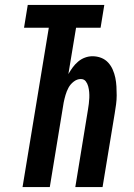

<svg xmlns="http://www.w3.org/2000/svg" viewBox="-20 -755 540 775"><path d="M71 0 177 -643H77L92 -735H401L386 -643H287L256 -456Q264 -470 273.5 -483Q283 -496 295.5 -506.5Q308 -517 323 -522.5Q338 -528 353 -528Q372 -528 388.5 -521.5Q405 -515 416.5 -502.5Q428 -490 435 -474Q442 -458 445.5 -441Q449 -424 450 -406Q451 -388 451 -370Q451 -352 448.5 -333.5Q446 -315 443 -297L394 0H284L335 -312Q337 -324 338.5 -336Q340 -348 340.5 -360Q341 -372 340 -383.5Q339 -395 336 -406.5Q333 -418 326 -427Q319 -436 306 -436Q291 -436 277.5 -425.5Q264 -415 256.5 -401Q249 -387 244.5 -371.5Q240 -356 237 -341L181 0Z"/></svg>

Font: Iosevka Term Curly XBd Obl
Style: Regular
Weight: 800
Italic angle: -9°
Designer: Belleve Invis
Foundry: Belleve Invis
Version: Version 32.3.0